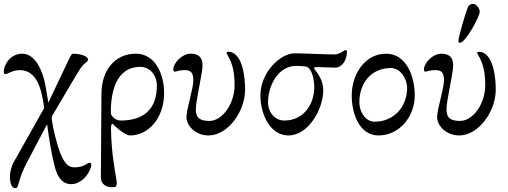

<svg xmlns="http://www.w3.org/2000/svg" viewBox="-30 -695 2660 1005"><path d="M51 290C70 290 63 247 108 161L215 -42H217C226 28 240 115 257 179C273 240 301 269 343 269C402 269 448 201 448 166C448 161 442 157 437 157C429 157 410 181 360 181C328 181 295 163 261 27C253 -3 245 -39 241 -72C240 -80 242 -87 245 -92L368 -300C382 -323 396 -348 412 -361C422 -369 431 -376 431 -381C431 -410 364 -414 352 -414C343 -414 335 -393 329 -381L223 -158L207 -252C194 -322 155 -414 87 -414C26 -414 -10 -359 -10 -319C-10 -309 -7 -307 0 -307C7 -307 37 -328 73 -328C161 -328 186 -234 199 -145C200 -141 200 -133 201 -129L40 157C29 177 22 211 22 225C22 288 43 290 51 290Z M556 285C575 285 581 283 581 263C581 245 563 164 556 78C553 43 551 7 551 -22C551 -36 554 -47 558 -47C559 -47 561 -47 562 -45C585 -20 630 14 651 14C747 14 829 -77 829 -208C829 -310 781 -414 681 -414C570 -414 501 -325 501 -204C501 -129 498 209 498 234C498 269 526 285 556 285ZM601 -64C577 -64 550 -86 550 -105C550 -290 625 -345 703 -345C757 -345 791 -300 791 -246C791 -131 730 -64 601 -64Z M1062 14C1161 14 1253 -109 1253 -227C1253 -280 1243 -424 1164 -424C1160 -424 1153 -421 1156 -416C1176 -381 1198 -343 1198 -249C1198 -155 1136 -62 1066 -62C1012 -62 995 -81 995 -124C995 -166 1029 -307 1030 -351C1031 -393 1011 -414 968 -414C922 -414 877 -364 877 -332C877 -322 880 -320 887 -320C894 -320 905 -328 936 -328C968 -328 982 -316 982 -275C982 -231 946 -124 946 -82C946 -37 993 14 1062 14Z M1480 14C1584 14 1662 -123 1662 -223C1662 -276 1631 -314 1618 -330C1611 -338 1615 -344 1622 -344C1629 -344 1712 -341 1726 -341C1755 -341 1786 -374 1786 -424C1786 -429 1784 -433 1778 -433C1773 -433 1746 -410 1722 -410C1670 -410 1555 -416 1513 -416C1437 -416 1333 -316 1333 -195C1333 -102 1381 14 1480 14ZM1458 -64C1410 -64 1373 -106 1373 -160C1373 -245 1425 -350 1520 -350C1533 -350 1558 -349 1570 -347C1605 -340 1615 -272 1615 -239C1615 -149 1559 -64 1458 -64Z M1951 14C2061 14 2141 -85 2141 -195C2141 -299 2095 -414 1991 -414C1880 -414 1811 -306 1811 -195C1811 -97 1853 14 1951 14ZM1931 -58C1882 -58 1851 -111 1851 -160C1851 -263 1916 -339 2016 -339C2065 -339 2101 -284 2101 -235C2101 -133 2029 -58 1931 -58Z M2377 -471C2408 -471 2479 -608 2481 -631C2483 -647 2465 -675 2446 -675C2437 -675 2424 -669 2419 -657C2405 -623 2370 -502 2370 -484C2370 -475 2368 -471 2377 -471ZM2374 14C2473 14 2565 -109 2565 -227C2565 -280 2555 -424 2476 -424C2472 -424 2465 -421 2468 -416C2488 -381 2510 -343 2510 -249C2510 -155 2448 -62 2378 -62C2324 -62 2307 -81 2307 -124C2307 -166 2341 -307 2342 -351C2343 -393 2323 -414 2280 -414C2234 -414 2189 -364 2189 -332C2189 -322 2192 -320 2199 -320C2206 -320 2217 -328 2248 -328C2280 -328 2294 -316 2294 -275C2294 -231 2258 -124 2258 -82C2258 -37 2305 14 2374 14Z"/></svg>

Font: EB Garamond
Style: Regular
Weight: 400
Designer: Georg Duffner and Octavio Pardo
Foundry: Georg Duffner
Version: Version 1.000;PS 001.000;hotconv 1.0.88;makeotf.lib2.5.64775